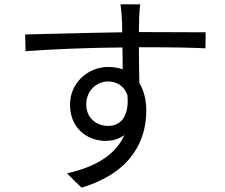

<svg xmlns="http://www.w3.org/2000/svg" viewBox="-20 -812 1040 886"><path d="M627 -792H536C537 -784 541 -755 542 -729C543 -715 544 -691 544 -663C395 -661 207 -655 96 -653L98 -576C223 -585 393 -592 545 -593C546 -558 546 -522 546 -492C526 -499 504 -503 479 -503C384 -503 303 -428 303 -329C303 -220 383 -162 467 -162C501 -162 530 -171 554 -189C514 -98 422 -42 289 -12L356 54C589 -16 655 -166 655 -301C655 -351 644 -395 623 -429C622 -475 621 -537 621 -594C626 -594 630 -594 635 -594C781 -594 872 -592 928 -589L929 -663C881 -663 758 -664 636 -664C631 -664 626 -664 621 -664C621 -691 622 -714 622 -729C623 -742 625 -781 627 -792ZM378 -330C378 -395 427 -436 479 -436C518 -436 552 -417 568 -373C577 -278 539 -231 480 -231C424 -231 378 -268 378 -330Z"/></svg>

Font: Source Han Sans HK
Style: Regular
Weight: 400
Designer: Ryoko NISHIZUKA 西塚涼子 (kana, bopomofo & ideographs); Paul D. Hunt (Latin, Greek & Cyrillic); Sandoll Communications 산돌커뮤니
Foundry: Adobe
Version: Version 2.000;hotconv 1.0.107;makeotfexe 2.5.65593